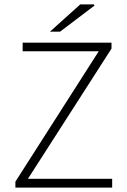

<svg xmlns="http://www.w3.org/2000/svg" viewBox="-20 -853 578 873"><path d="M50 0V-27L429 -620H83V-659H487V-632L107 -40H490V0ZM207 -709 345 -833H407L410 -828L253 -709Z"/></svg>

Font: Mada Light
Style: Regular
Weight: 300
Designer: Khaled Hosny
Version: Version 1.5